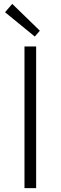

<svg xmlns="http://www.w3.org/2000/svg" viewBox="-20 -968 312 988"><path d="M106 0H166V-729H106ZM159 -780 185 -810 43 -948 6 -905Z"/></svg>

Font: Noto Sans CJK SC Light
Style: Regular
Weight: 300
Designer: Ryoko NISHIZUKA 西塚涼子 (kana, bopomofo & ideographs); Paul D. Hunt (Latin, Greek & Cyrillic); Sandoll Communications 산돌커뮤니
Foundry: Adobe
Version: Version 2.004;hotconv 1.0.118;makeotfexe 2.5.65603